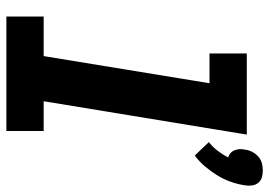

<svg xmlns="http://www.w3.org/2000/svg" viewBox="-138 -686 824 587"><g transform="rotate(90 273.5 -392.0)"><path d="M455 -576 414 -619Q429 -631 440.5 -646Q452 -661 461 -678Q454 -680 448 -685Q442 -690 439 -697.5Q436 -705 435.5 -713Q435 -721 437 -729Q438 -740 443.5 -751Q449 -762 458 -770Q467 -778 478 -781Q489 -784 501 -784Q512 -784 522 -781Q532 -778 538.5 -770Q545 -762 546.5 -751Q548 -740 546 -729Q543 -708 535.5 -686.5Q528 -665 516 -645.5Q504 -626 489 -608Q474 -590 455 -576ZM30 0V-114H151L234 -621H143V-735H391L289 -114H380V0Z"/></g></svg>

Font: Iosevka Curly Slab HvObl
Style: Regular
Weight: 900
Italic angle: -9°
Monospace: yes
Designer: Belleve Invis
Foundry: Belleve Invis
Version: Version 11.1.0; ttfautohint (v1.8.3)